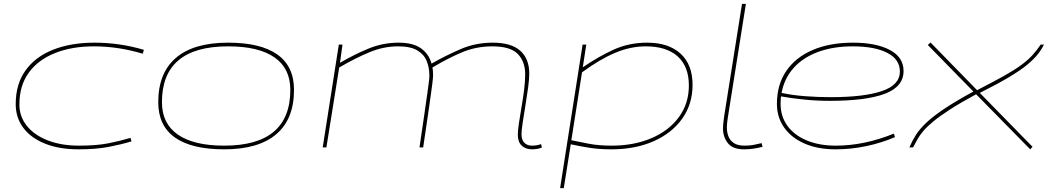

<svg xmlns="http://www.w3.org/2000/svg" viewBox="-20 -760 5403 990"><path d="M385 10Q286 10 213 -19Q140 -48 100.5 -100.5Q61 -153 61 -223Q61 -327 112 -397.5Q163 -468 254.5 -504Q346 -540 467 -540Q598 -540 722 -503L716 -483Q590 -521 464 -521Q351 -521 264 -486.5Q177 -452 128.5 -385.5Q80 -319 80 -221Q80 -159 118.5 -111Q157 -63 226.5 -36Q296 -9 388 -9Q477 -9 538 -21Q599 -33 653 -49L658 -31Q605 -15 540 -2.5Q475 10 385 10Z M1136 10Q968 10 882 -51Q796 -112 796 -233Q796 -384 887.5 -462Q979 -540 1156 -540Q1324 -540 1410 -479Q1496 -418 1496 -297Q1496 -146 1404.5 -68Q1313 10 1136 10ZM1136 -9Q1477 -9 1477 -297Q1477 -407 1395.5 -464Q1314 -521 1156 -521Q815 -521 815 -233Q815 -123 897 -66Q979 -9 1136 -9Z M2724 10Q2690 10 2670 -9Q2650 -28 2650 -66Q2650 -86 2655.5 -124Q2661 -162 2669 -207.5Q2677 -253 2682.5 -297.5Q2688 -342 2688 -376Q2688 -443 2649.5 -482Q2611 -521 2519 -521Q2435 -521 2361.5 -490Q2288 -459 2210 -412Q2213 -393 2213 -373Q2213 -368 2212.5 -359.5Q2212 -351 2209.5 -331Q2207 -311 2201.5 -271.5Q2196 -232 2186.5 -166Q2177 -100 2162 0H2143Q2158 -101 2167.5 -167Q2177 -233 2182.5 -272Q2188 -311 2190.5 -330.5Q2193 -350 2193.5 -358Q2194 -366 2194 -370Q2194 -410 2180.5 -444.5Q2167 -479 2132 -500Q2097 -521 2032 -521Q1959 -521 1887 -491.5Q1815 -462 1729 -412L1663 0H1644L1727 -530H1746L1733 -436Q1808 -480 1881.5 -510Q1955 -540 2036 -540Q2110 -540 2151 -510.5Q2192 -481 2205 -432Q2279 -474 2355.5 -507Q2432 -540 2521 -540Q2616 -540 2662.5 -498.5Q2709 -457 2709 -381Q2709 -352 2703 -307.5Q2697 -263 2689 -215Q2681 -167 2675 -127Q2669 -87 2669 -68Q2669 -38 2684 -23.5Q2699 -9 2723 -9Q2749 -9 2770 -17L2774 1Q2762 6 2748 8Q2734 10 2724 10Z M2868 210 2984 -530H3003L2985 -413Q3065 -468 3144 -504Q3223 -540 3317 -540Q3427 -540 3489 -483.5Q3551 -427 3551 -323Q3551 -223 3497.5 -148Q3444 -73 3349.5 -31.5Q3255 10 3133 10Q3068 10 3016 1.5Q2964 -7 2923 -16L2887 210ZM3134 -9Q3249 -9 3339 -47.5Q3429 -86 3480.5 -156Q3532 -226 3532 -319Q3532 -417 3474.5 -469Q3417 -521 3310 -521Q3231 -521 3151.5 -487.5Q3072 -454 2981 -387L2926 -37Q2964 -29 3015.5 -19Q3067 -9 3134 -9Z M3806 -740H3826L3734 -161Q3733 -154 3730.5 -137Q3728 -120 3728 -99Q3728 -79 3735.5 -58Q3743 -37 3763 -23Q3783 -9 3820 -9Q3845 -9 3866 -13Q3887 -17 3907 -22L3912 -3Q3892 2 3868.5 6Q3845 10 3817 10Q3758 10 3733 -22Q3708 -54 3708 -97Q3708 -115 3710.5 -133Q3713 -151 3714 -161Z M4595 -53Q4525 -23 4446.5 -6.5Q4368 10 4289 10Q4197 10 4129 -19.5Q4061 -49 4023.5 -102Q3986 -155 3986 -224Q3986 -324 4034.5 -394.5Q4083 -465 4171 -502.5Q4259 -540 4378 -540Q4497 -540 4568 -502.5Q4639 -465 4639 -394Q4639 -313 4542.5 -276.5Q4446 -240 4258 -240Q4194 -240 4127.5 -246.5Q4061 -253 4007 -263Q4005 -244 4005 -224Q4005 -160 4040 -111.5Q4075 -63 4139.5 -36Q4204 -9 4290 -9Q4436 -9 4589 -71ZM4377 -521Q4277 -521 4199 -492.5Q4121 -464 4072.5 -410Q4024 -356 4010 -281Q4065 -269 4131.5 -264Q4198 -259 4264 -259Q4435 -259 4527.5 -290.5Q4620 -322 4620 -391Q4620 -454 4555 -487.5Q4490 -521 4377 -521Z M5346 -530H5363Q5350 -504 5330 -479Q5310 -454 5275.5 -425.5Q5241 -397 5182.5 -362Q5124 -327 5032 -281L5304 -3L5292 10L5013 -274Q4932 -230 4878.5 -195.5Q4825 -161 4792 -133.5Q4759 -106 4740 -83.5Q4721 -61 4710 -40.5Q4699 -20 4688 0H4669Q4683 -33 4702.5 -64Q4722 -95 4757 -128Q4792 -161 4850.5 -200Q4909 -239 4999 -288L4764 -528L4778 -541L5018 -295Q5102 -338 5156.5 -368.5Q5211 -399 5245.5 -424.5Q5280 -450 5302.5 -474.5Q5325 -499 5346 -530Z"/></svg>

Font: Georama ExtraExtended Thin
Style: Italic
Weight: 100
Width: 8
Italic angle: -9°
Designer: Jean-Baptiste Levee
Foundry: Production Type
Version: Version 1.000